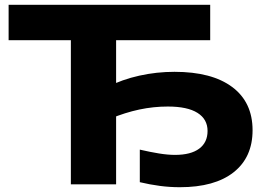

<svg xmlns="http://www.w3.org/2000/svg" viewBox="-20 -770 1102 802"><path d="M564 -9V-145Q607 -135 644 -129Q681 -123 711 -123Q777 -123 812 -149Q847 -175 847 -223Q847 -272 805 -298.5Q763 -325 681 -325Q621 -325 562 -312.5Q503 -300 440 -274L429 -407Q490 -438 562 -454Q634 -470 709 -470Q865 -470 950 -406.5Q1035 -343 1035 -226Q1035 -113 956 -50.5Q877 12 731 12Q689 12 647.5 6.5Q606 1 564 -9ZM858 -750V-602H380L465 -687V0H276V-687L362 -602H16V-750Z"/></svg>

Font: Unbounded SemiBold
Style: Regular
Weight: 600
Designer: Luke Prowse, Jean-Baptiste Morizot, Fátima Lázaro, Florian Runge
Foundry: NaN
Version: Version 1.700